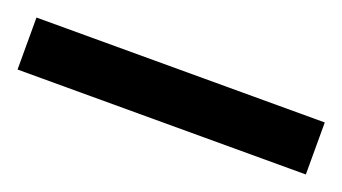

<svg xmlns="http://www.w3.org/2000/svg" viewBox="-26 -78 501 281"><g transform="rotate(20 224.5 62.5)"><path d="M0 103V22H449V103Z"/></g></svg>

Font: Bricolage Grotesque SemiCondensed
Style: Regular
Weight: 400
Width: 4
Designer: Mathieu Triay
Foundry: Atelier Triay
Version: Version 1.001;gftools[0.9.33.dev8+g029e19f]